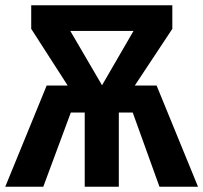

<svg xmlns="http://www.w3.org/2000/svg" viewBox="-24 -712 775 732"><path d="M731 0H584L482 -283H429V0H299V-283H246L141 0H-4L154 -386H234L95 -602V-692H633V-602L490 -386H573ZM244 -594 365 -387 485 -594Z"/></svg>

Font: Fira Sans Condensed SemiBold
Style: Regular
Weight: 600
Width: 3
Designer: bBox Type GmbH & Carrois Corporate GbR & Edenspiekermann AG
Foundry: bBox Type GmbH & Carrois Corporate GbR & Edenspiekermann AG
Version: Version 4.301